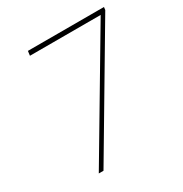

<svg xmlns="http://www.w3.org/2000/svg" viewBox="-166 -837 918 964"><g transform="rotate(-30 293.5 -355.5)"><path d="M568.8 -694.3 157.7 0H130.4L536.6 -684.6H126.5L129.9 -710.9H570.8Z"/></g></svg>

Font: Roboto Mono Thin
Style: Italic
Weight: 250
Designer: Google
Version: Version 2.000985; 2015; ttfautohint (v1.3)